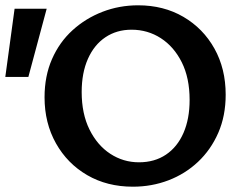

<svg xmlns="http://www.w3.org/2000/svg" viewBox="-46 -691 921 724"><path d="M455 13Q358 13 283 -30.5Q208 -74 165 -150.5Q122 -227 122 -324Q122 -404 150 -468Q178 -532 227.5 -577Q277 -622 340.5 -646.5Q404 -671 475 -671Q571 -671 645.5 -627.5Q720 -584 762.5 -508Q805 -432 805 -334Q805 -254 777 -190Q749 -126 700.5 -80.5Q652 -35 589 -11Q526 13 455 13ZM478 -79Q537 -79 580 -108Q623 -137 646 -190Q669 -243 669 -314Q669 -397 639.5 -456Q610 -515 560.5 -547Q511 -579 450 -579Q394 -579 351.5 -550.5Q309 -522 285.5 -469Q262 -416 262 -344Q262 -262 291.5 -202.5Q321 -143 370 -111Q419 -79 478 -79ZM61 -401H-26L9 -658H130Z"/></svg>

Font: Ysabeau
Style: Bold
Weight: 700
Designer: Christian Thalmann (Catharsis Fonts)
Version: Version 2.000;gftools[0.9.27.dev2+g8671c4b]